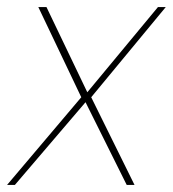

<svg xmlns="http://www.w3.org/2000/svg" viewBox="-48 -521 487 541"><path d="M-28 0 181 -247 60 -501H83L198 -261L397 -501H419L209 -247L331 0H309L193 -233L-6 0Z"/></svg>

Font: DM Sans 18pt Thin
Style: Italic
Weight: 250
Italic angle: -10°
Designer: Colophon Foundry, Jonny Pinhorn
Foundry: Colophon Foundry
Version: Version 4.004;gftools[0.9.30]